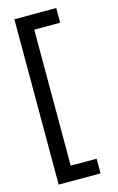

<svg xmlns="http://www.w3.org/2000/svg" viewBox="-135 -742 617 1005"><g transform="rotate(-15 174.0 -240.0)"><path d="M52 208V-688H279V-608.5H138.5V128.5H279V208Z"/></g></svg>

Font: League Spartan Thin Medium
Style: Regular
Weight: 500
Version: Version 2.002